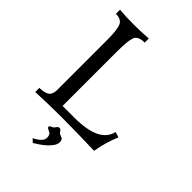

<svg xmlns="http://www.w3.org/2000/svg" viewBox="-264 -799 1127 1127"><g transform="rotate(45 299.5 -235.5)"><path d="M519 0Q364.7 -4.9 240.2 -4.9Q148.4 -4.9 30.8 0V-34.2Q69.8 -34.2 91.6 -47.6Q113.3 -61 113.3 -100.6V-513.7Q113.3 -597.2 100.3 -628.2Q87.4 -659.2 41 -659.2V-693.4Q90.3 -688.5 160.6 -688.5Q218.3 -688.5 279.8 -693.4V-659.2Q225.1 -659.2 213.6 -627.2Q202.1 -595.2 202.1 -508.8V-55.7H298.8Q506.3 -55.7 530.3 -167.5L564.5 -157.2Q532.2 -80.6 519 0ZM231.9 221.7 211.4 202.6Q270 173.3 270 141.1Q270 113.3 250.2 105.7Q230.5 98.1 229.5 89.8Q230.5 81.5 243.4 76.7Q256.3 71.8 262.9 60.3Q269.5 48.8 280.3 47.9Q291.5 48.8 298.1 60.3Q304.7 71.8 319.8 76.7Q335 81.5 338.1 89.4Q341.3 97.2 341.3 109.9Q341.3 130.4 312.7 160.9Q284.2 191.4 231.9 221.7Z"/></g></svg>

Font: Kelvinch
Style: Regular
Weight: 400
Designer: Paul James MIller
Foundry: High-Logic / Made with FontCreator
Version: Version 3.30 September 23, 2016